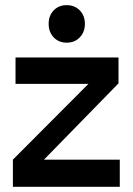

<svg xmlns="http://www.w3.org/2000/svg" viewBox="-20 -722 514 742"><path d="M29.8 0V-105L321.8 -397.9H40V-500H438V-399.9L149.9 -105H442.9V0ZM288.3 -577.6Q268.6 -557.1 237.8 -557.1Q207 -557.1 187.5 -577.6Q168 -598.1 168 -629.9Q168 -661.6 187.5 -681.9Q207 -702.1 237.8 -702.1Q268.6 -702.1 288.3 -681.9Q308.1 -661.6 308.1 -629.9Q308.1 -598.1 288.3 -577.6Z"/></svg>

Font: Apfel Grotezk Mittel
Style: Regular
Weight: 500
Designer: Luigi Gorlero
Foundry: © 2023, Luigi Gorlero & Collletttivo
Version: Version 2.000;Glyphs 3.2 (3217)